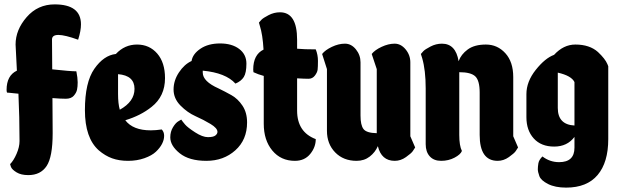

<svg xmlns="http://www.w3.org/2000/svg" viewBox="-20 -733 2824 875"><path d="M328 -408Q334 -378 334 -358Q334 -338 331 -324Q328 -310 316 -296.5Q304 -283 280 -283Q256 -283 219 -286Q220 -234 220 -126Q220 -18 192.5 23.5Q165 65 109 65Q76 65 55.5 52.5Q35 40 30 28L26 15Q42 -1 55.5 -32Q69 -63 69 -90Q69 -199 64 -306Q55 -307 43.5 -308Q32 -309 24.5 -310Q17 -311 12 -311Q10 -316 10 -323Q10 -389 57 -411Q51 -527 51 -530Q51 -597 101.5 -655Q152 -713 229 -713Q349 -713 349 -622Q349 -592 336 -552Q217 -595 217 -553L218 -417Q301 -408 328 -408Z M717 -143Q728 -132 728 -114Q728 -96 718.5 -77.5Q709 -59 690.5 -41.5Q672 -24 638 -12Q604 0 563.5 0Q523 0 491 -11.5Q459 -23 430 -48Q367 -104 367 -231Q367 -358 410 -419.5Q453 -481 508 -487Q548 -530 604.5 -530Q661 -530 696.5 -489Q732 -448 732 -377Q732 -294 671 -246Q621 -206 551 -185Q586 -139 667 -139Q690 -139 717 -143ZM593 -328Q593 -389 518 -395V-305Q518 -260 526 -233Q593 -270 593 -328Z M904 -402Q904 -362 976 -330Q1005 -316 1034.5 -299.5Q1064 -283 1085 -251.5Q1106 -220 1106 -175Q1106 -96 1052.5 -48Q999 0 920.5 0Q842 0 799 -34.5Q756 -69 756 -107Q756 -133 768.5 -153.5Q781 -174 794 -181L806 -188Q812 -179 823.5 -165.5Q835 -152 869 -130Q903 -108 927.5 -108Q952 -108 961.5 -115.5Q971 -123 971 -132Q971 -149 939.5 -168Q908 -187 871 -203.5Q834 -220 802.5 -252Q771 -284 771 -325Q771 -366 795.5 -403Q820 -440 853 -455Q858 -487 893.5 -511Q929 -535 983 -535Q1037 -535 1070 -510Q1103 -485 1103 -443Q1103 -401 1091 -382Q1079 -363 1053 -352Q1009 -401 904 -411Z M1419 -508Q1429 -483 1429 -455.5Q1429 -428 1427.5 -415.5Q1426 -403 1415 -388.5Q1404 -374 1386 -374Q1368 -374 1334 -376V-229Q1334 -131 1419 -99Q1419 -62 1393.5 -31Q1368 0 1324 0Q1260 0 1221 -47Q1182 -94 1182 -169V-387Q1156 -394 1135 -404L1134 -416Q1134 -484 1181 -507Q1177 -576 1164 -616L1160 -630Q1164 -635 1171.5 -643Q1179 -651 1204 -664Q1229 -677 1256 -677Q1334 -677 1334 -552V-511Q1366 -508 1419 -508Z M1850 -449V-112L1872 -61Q1868 -54 1861 -44Q1854 -34 1830 -17Q1806 0 1779 0Q1718 0 1702 -67Q1690 -39 1665 -19.5Q1640 0 1605 0Q1545 0 1507.5 -38.5Q1470 -77 1470 -137V-418L1448 -487Q1462 -505 1492.5 -519.5Q1523 -534 1552 -534Q1581 -534 1602 -508Q1623 -482 1623 -449V-206Q1623 -163 1636.5 -145Q1650 -127 1697 -126V-418L1674 -487Q1688 -505 1719 -519.5Q1750 -534 1778.5 -534Q1807 -534 1828.5 -508Q1850 -482 1850 -449Z M2073 -118Q2073 -69 2085 -45Q2079 -29 2051.5 -14.5Q2024 0 1990.5 0Q1957 0 1938.5 -20.5Q1920 -41 1920 -76V-330Q1920 -413 1904 -468L1898 -487Q1902 -492 1909.5 -500Q1917 -508 1942 -521Q1967 -534 1994 -534Q2057 -534 2070 -454Q2081 -485 2111.5 -507.5Q2142 -530 2194.5 -530Q2247 -530 2283 -490.5Q2319 -451 2319 -382V-112L2341 -61Q2337 -54 2330 -44Q2323 -34 2299 -17Q2275 0 2248 0Q2166 0 2166 -118V-311Q2166 -366 2146 -385Q2126 -404 2073 -404Z M2598 -109Q2565 -65 2505.5 -65Q2446 -65 2412.5 -102Q2379 -139 2379 -199V-304Q2379 -361 2421.5 -414.5Q2464 -468 2505 -483Q2548 -530 2602 -530Q2667 -530 2705 -496Q2738 -465 2748 -441L2752 -431V-99Q2752 7 2703.5 64.5Q2655 122 2560 122Q2510 122 2477.5 105.5Q2445 89 2438 69.5Q2431 50 2431 38.5Q2431 27 2433.5 11.5Q2436 -4 2452 -20Q2486 6 2528 6Q2598 6 2598 -60ZM2522 -241Q2522 -165 2598 -161V-359Q2584 -388 2522 -402Z"/></svg>

Font: Chela One
Style: Regular
Weight: 400
Designer: Miguel Hernandez
Foundry: LatinoType
Version: Version 1.001